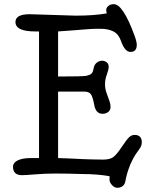

<svg xmlns="http://www.w3.org/2000/svg" viewBox="-20 -827 706 915"><path d="M621.1 -184.1Q655.8 -184.1 655.8 -148.4Q655.8 -131.3 642.1 -113.8Q608.9 -70.3 591.8 -18.6L585.9 0Q580.1 21.5 577.4 36.9Q574.7 52.2 564.2 60.1Q553.7 67.9 539.3 67.9Q524.9 67.9 513.4 54.7Q502 41.5 502 31.2V17.6Q502 15.1 502.4 12.7Q443.4 2.4 373 2.4Q298.8 0 246.1 0Q193.4 0 148.2 3.9Q103 7.8 85 7.8Q42 7.8 42 -32.2Q42 -60.1 87.9 -70.3Q103.5 -73.7 125.5 -73.7H166V-677.2H147Q53.7 -677.2 53.7 -722.2Q53.7 -759.3 121.6 -759.3L340.3 -752.4Q428.2 -752.4 488.8 -763.2Q486.3 -771 486.3 -780Q486.3 -789.1 495.6 -798.1Q504.9 -807.1 522.5 -807.1Q566.4 -807.1 621.6 -656.2Q631.8 -627.9 631.8 -613.3Q631.8 -579.6 601.6 -579.6Q574.7 -579.6 556.6 -631.8Q545.4 -664.1 520.8 -677Q496.1 -689.9 458 -689.9H445.8Q420.4 -689.9 386.2 -687Q352.1 -684.1 332 -682.6L291.5 -679.7Q271.5 -678.2 256.8 -677.2V-462.4Q374 -462.4 390.6 -465.6Q407.2 -468.8 415 -475.3Q422.9 -481.9 426 -500.7Q429.2 -519.5 441.4 -528.6Q453.6 -537.6 466.3 -537.6Q479 -537.6 488.5 -530Q498 -522.5 498 -509Q498 -495.6 489.3 -472.2Q480.5 -448.7 480.5 -425.5Q480.5 -402.3 489.3 -379.4L502 -344.2Q506.8 -332 506.8 -317.1Q506.8 -302.2 495.8 -293.5Q484.9 -284.7 468.8 -284.7Q437 -284.7 429.4 -325.7Q421.9 -366.7 412.6 -378.7Q403.3 -390.6 379.4 -390.6H256.8V-73.7Q277.8 -73.2 298.8 -72.3L342.3 -70.3Q355.5 -69.3 372.8 -68.8Q390.1 -68.4 413.8 -67.4Q437.5 -66.4 469.7 -66.4Q502 -66.4 518.1 -77.1Q534.2 -87.9 558.1 -123.8Q582 -159.7 594.2 -171.9Q606.4 -184.1 621.1 -184.1Z"/></svg>

Font: Oldenburg
Style: Regular
Weight: 400
Designer: Nicole Fally
Foundry: Nicole Fally
Version: Version 1.001